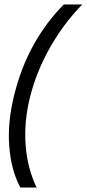

<svg xmlns="http://www.w3.org/2000/svg" viewBox="-20 -695 391 865"><path d="M71.7 150Q30 72.5 21.7 -36.2Q13.3 -145 44.2 -267.5Q74.2 -389.2 130.4 -491.2Q186.7 -593.3 267.5 -675H350.8Q266.7 -589.2 205.8 -481.7Q145 -374.2 115.8 -260Q87.5 -146.7 95.4 -41.7Q103.3 63.3 145 150Z"/></svg>

Font: Funnel Sans Light Light
Style: Italic
Weight: 300
Italic angle: -14.036°
Version: Version 1.000